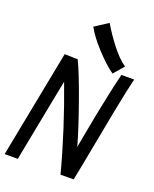

<svg xmlns="http://www.w3.org/2000/svg" viewBox="-161 -972 856 1066"><g transform="rotate(20 267.0 -439.5)"><path d="M461.4 -683.6 409.2 -623.5Q362.3 -656.2 304.4 -719Q246.6 -781.7 220.2 -831.5L298.3 -882.3Q333 -823.2 376.5 -767.8Q419.9 -712.4 461.4 -683.6ZM330.1 2.9Q266.1 -239.7 172.4 -488.8L152.8 -389.2Q140.6 -327.1 112.8 -183.1Q85 -39.1 77.1 1.5H-0.5L123 -633.8L200.7 -631.8Q232.4 -566.9 285.4 -418.2Q338.4 -269.5 364.7 -174.3Q377.9 -249 401.4 -369.6Q429.7 -516.1 458.5 -633.3H533.7Q518.1 -570.8 489.7 -425.8Q479.5 -372.6 457.3 -254.9Q435.1 -137.2 423.8 -79.1Q421.4 -66.9 415.8 -39.3Q410.2 -11.7 407.7 2.4Z"/></g></svg>

Font: Fantasque Sans Mono
Style: Italic
Weight: 400
Italic angle: -11°
Monospace: yes
Designer: Jany Belluz
Version: Version 1.8.0 ; ttfautohint (v1.8.2)